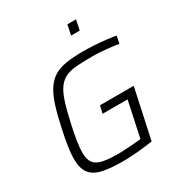

<svg xmlns="http://www.w3.org/2000/svg" viewBox="-205 -1026 1096 1173"><g transform="rotate(-30 343.0 -439.5)"><path d="M320 8Q233 8 177 -4.5Q121 -17 94 -52Q67 -87 67 -155Q67 -190 74 -237Q81 -284 94 -345Q113 -436 133 -498.5Q153 -561 179 -600Q205 -639 240.5 -660Q276 -681 326.5 -688.5Q377 -696 447 -696Q483 -696 524.5 -693.5Q566 -691 604.5 -686.5Q643 -682 670 -677L660 -625Q616 -632 566 -636.5Q516 -641 484 -641Q418 -641 371.5 -638Q325 -635 292.5 -621Q260 -607 236.5 -575.5Q213 -544 195 -488Q177 -432 158 -344Q145 -284 138 -239.5Q131 -195 131 -162Q131 -114 149.5 -89Q168 -64 210 -55Q252 -46 321 -46Q343 -46 372.5 -48Q402 -50 431 -52Q460 -54 480 -57L533 -306H357L369 -359H607L532 -10Q482 -2 424 3Q366 8 320 8ZM429 -816 444 -887H505L490 -816Z"/></g></svg>

Font: Saira Light
Style: Italic
Weight: 300
Italic angle: -12°
Designer: Hector Gatti with collaboration of the Omnibus-Type team
Foundry: Omnibus-Type
Version: Version 1.100; ttfautohint (v1.8.3)